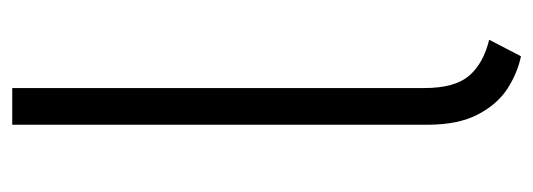

<svg xmlns="http://www.w3.org/2000/svg" viewBox="-299 -561 872 314"><g transform="rotate(-90 137.0 -404.0)"><path d="M202 12Q175 6.5 149.2 -10Q123.5 -26.5 106.8 -58.5Q90 -90.5 90 -141V-820H150V-146Q150 -96.5 170 -73Q190 -49.5 229 -40Z"/></g></svg>

Font: Junction Light
Style: Regular
Weight: 300
Designer: Caroline Hadilaksono
Foundry: Caroline Hadilaksono, Tyler Finck, The League of Moveable Type
Version: Version 2.000; ttfautohint (v1.8.3)